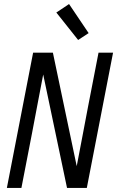

<svg xmlns="http://www.w3.org/2000/svg" viewBox="-20 -931 590 951"><path d="M86 0H14L144 -670H242L360 -108Q374 -181 388 -254.5Q402 -328 416 -402L468 -670H540L410 0H312L194 -562Q180 -489 166 -415.5Q152 -342 138 -268ZM367 -733 259 -869 322 -911 419 -767Z"/></svg>

Font: Lode Term
Style: Italic
Weight: 400
Italic angle: -11°
Monospace: yes
Designer: Belleve Invis
Foundry: Belleve Invis
Version: Version 29.2.0